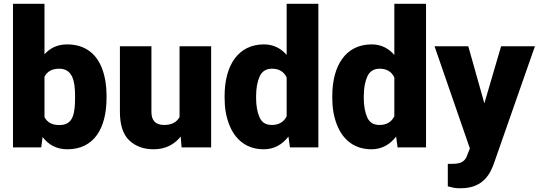

<svg xmlns="http://www.w3.org/2000/svg" viewBox="-20 -770 2814 1003"><path d="M536.6 -270C536.6 -321.8 529.3 -367.7 514.6 -408.2C485.4 -488.8 424.8 -538.1 330.6 -538.1C279.8 -538.1 241.7 -519 212.4 -486.3V-750H47.9V0H195.3L202.6 -54.2C232.4 -14.6 274.4 9.8 331.5 9.8C472.2 9.8 536.6 -100.6 536.6 -259.8ZM372.1 -259.8C372.1 -174.8 361.8 -116.7 290.5 -116.7C252.4 -116.7 226.6 -130.4 212.4 -158.2V-369.1C226.6 -397 252 -411.1 289.6 -411.1C358.4 -411.1 372.1 -346.7 372.1 -270Z M1083 0V-528.3H918V-158.7C903.8 -132.8 878.4 -117.2 837.4 -117.2C793 -117.2 771 -140.1 771 -185.5V-528.3H606.4V-186.5C606.4 -116.7 623 -66.9 655.8 -36.1C688.5 -5.4 731 9.8 783.2 9.8C843.8 9.8 891.1 -15.1 923.8 -56.6L928.7 0Z M1153.3 -257.8C1153.3 -206.5 1161.1 -161.1 1176.8 -120.6C1207.5 -40 1268.6 9.8 1357.9 9.8C1413.1 9.8 1455.1 -15.6 1486.8 -56.6L1494.6 0H1643.1V-750H1477.5V-482.9C1447.8 -517.6 1408.2 -538.1 1358.9 -538.1C1224.6 -538.1 1153.3 -429.2 1153.3 -268.1ZM1317.9 -268.1C1317.9 -309.1 1324.2 -343.3 1336.4 -370.6C1348.6 -397.5 1370.1 -411.1 1400.9 -411.1C1437.5 -411.1 1462.9 -396 1477.5 -365.2V-162.6C1462.4 -132.3 1436.5 -117.2 1399.9 -117.2C1368.2 -117.2 1346.7 -130.9 1335.4 -158.2C1323.7 -185.1 1317.9 -218.3 1317.9 -257.8Z M1715.8 -257.8C1715.8 -206.5 1723.6 -161.1 1739.3 -120.6C1770 -40 1831.1 9.8 1920.4 9.8C1975.6 9.8 2017.6 -15.6 2049.3 -56.6L2057.1 0H2205.6V-750H2040V-482.9C2010.3 -517.6 1970.7 -538.1 1921.4 -538.1C1787.1 -538.1 1715.8 -429.2 1715.8 -268.1ZM1880.4 -268.1C1880.4 -309.1 1886.7 -343.3 1898.9 -370.6C1911.1 -397.5 1932.6 -411.1 1963.4 -411.1C2000 -411.1 2025.4 -396 2040 -365.2V-162.6C2024.9 -132.3 1999 -117.2 1962.4 -117.2C1930.7 -117.2 1909.2 -130.9 1897.9 -158.2C1886.2 -185.1 1880.4 -218.3 1880.4 -257.8Z M2250 -528.3 2434.6 5.4 2420.9 40C2416 55.2 2408.2 66.4 2397 74.2C2385.7 82 2367.2 85.9 2340.8 85.9H2319.3V203.6C2334.5 207 2345.7 210 2353 211.4C2360.4 212.9 2371.6 213.4 2387.7 213.4C2507.8 213.4 2543.9 131.8 2562 78.6L2774.4 -528.3H2597.7L2510.3 -230L2426.3 -528.3Z"/></svg>

Font: Vazirmatn Black
Style: Regular
Weight: 900
Designer: Saber Rastikerdar
Foundry: Saber Rastikerdar
Version: Version 33.003